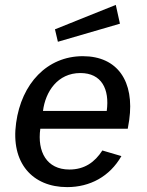

<svg xmlns="http://www.w3.org/2000/svg" viewBox="-20 -756 600 786"><path d="M454 -736 205 -636 217 -585 471 -659ZM145 -229H503L509 -265C531 -422 462 -526 319 -526C173 -526 68 -414 46 -253C23 -89 113 10 255 10C348 10 429 -33 477 -117L399 -140C368 -92 326 -62 264 -62C171 -62 132 -135 145 -229ZM156 -302C166 -381 216 -457 309 -457C396 -457 429 -391 417 -302Z"/></svg>

Font: United Sans Medium
Style: Italic
Weight: 500
Italic angle: -8°
Designer: Pablo Impallari, Rodrigo Fuenzalida (Modified by Dan O. Williams)
Version: Version 1.000;PS 001.000;hotconv 1.0.88;makeotf.lib2.5.64775